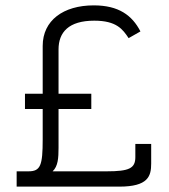

<svg xmlns="http://www.w3.org/2000/svg" viewBox="-20 -695 631 715"><path d="M176 -57C196 -76 198 -106 198 -145V-289H320V-346H198V-511C198 -575 236 -618 331 -618C414 -618 437 -586 459 -553L503 -578C472 -638 422 -675 329 -675C216 -675 139 -619 139 -524V-346H73V-289H139V-176C139 -79 131 -57 86 -57H42V0H424C532 0 543 -39 543 -86V-159H484V-110C484 -68 461 -57 377 -57H176Z"/></svg>

Font: Josefin Sans
Style: Regular
Weight: 400
Designer: Santiago Orozco
Foundry: Typemade
Version: 1.000